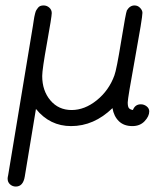

<svg xmlns="http://www.w3.org/2000/svg" viewBox="-20 -459 568 705"><path d="M8 197Q8 192 10 184L101 -365Q102 -371 103.5 -381.5Q105 -392 106 -397Q107 -402 109 -410Q111 -418 113.5 -422Q116 -426 119.5 -430.5Q123 -435 128 -437Q133 -439 140 -439Q152 -439 161 -431Q170 -423 170 -411Q170 -398 152.5 -301Q135 -204 135 -180Q135 -126 165 -90.5Q195 -55 243 -55Q291 -55 335.5 -91Q380 -127 400 -182Q408 -203 425 -308Q442 -413 446 -421Q457 -439 474 -439Q486 -439 494.5 -430Q503 -421 503 -412Q503 -394 476 -246Q449 -98 449 -83Q449 -68 453 -62.5Q457 -57 468 -55Q476 -76 497 -76Q509 -76 518.5 -68.5Q528 -61 528 -50Q528 -32 511 -14Q494 4 466 4Q435 4 416.5 -14Q398 -32 393 -62Q325 4 241 4Q163 4 112 -59L71 189Q65 226 38 226Q26 226 17 218Q8 210 8 197Z"/></svg>

Font: CMU Typewriter Text
Style: LightOblique
Weight: 200
Italic angle: -9.46001°
Version: Version 0.7.0